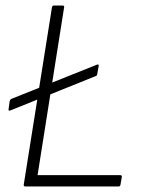

<svg xmlns="http://www.w3.org/2000/svg" viewBox="-20 -675 510 695"><path d="M17 -275Q14 -274 12 -275Q10 -276 11 -279L15 -309Q17 -315 21 -317L331 -441Q339 -444 337 -435L332 -407Q331 -400 325 -399ZM72 0Q65 0 66 -7L168 -648Q169 -655 175 -655H206Q214 -655 212 -648L116 -41H415Q422 -41 421 -35L416 -6Q415 0 409 0Z"/></svg>

Font: Sofia Sans ExtraLight
Style: Italic
Weight: 250
Italic angle: -9°
Version: Version 4.100-B